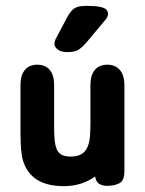

<svg xmlns="http://www.w3.org/2000/svg" viewBox="-20 -625 497 656"><path d="M305 -22Q308 -3 319.5 3.5Q331 10 345 10Q371 10 388 1Q405 -8 405 -39V-334Q405 -368 389.5 -386Q374 -404 347 -404Q319 -404 304 -386Q289 -368 289 -334V-200Q289 -168 286 -148Q283 -128 275 -115Q260 -90 221 -90Q203 -90 191 -96Q179 -102 173 -117Q165 -137 165 -185V-334Q165 -368 150 -386Q135 -404 107 -404Q80 -404 65 -386Q50 -368 50 -334V-176Q50 -139 52 -115Q54 -91 59 -75Q86 11 198 11Q259 11 305 -22ZM349 -577Q349 -586 343.5 -592Q338 -598 322 -601.5Q306 -605 274 -605Q248 -605 235 -597Q222 -589 209 -565L173 -497Q166 -485 166 -475Q166 -465 177 -456Q188 -447 210 -447Q234 -447 246.5 -454Q259 -461 278 -483L339 -556Q349 -567 349 -577Z"/></svg>

Font: Beiruti
Style: Bold
Weight: 700
Designer: Arlette Boutros
Foundry: Boutros
Version: Version 1.41